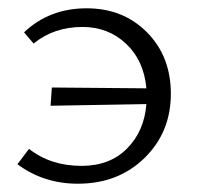

<svg xmlns="http://www.w3.org/2000/svg" viewBox="-20 -438 475 463"><path d="M189 -418Q277 -418 334.5 -360Q392 -302 392 -212Q392 -119 328.5 -57Q265 5 168 5Q85 5 22 -42L50 -79Q102 -38 177 -38Q245 -38 286.5 -80Q328 -122 333 -187L102 -183L105 -227L333 -225Q327 -292 284 -332.5Q241 -373 179 -373Q110 -373 61 -333L38 -360Q99 -418 189 -418Z"/></svg>

Font: EauTestText Semilight
Style: Italic
Weight: 300
Italic angle: -12°
Designer: Christian Thalmann (Catharsis Fonts)
Version: Version 0.001;PS 000.001;hotconv 1.0.88;makeotf.lib2.5.64775